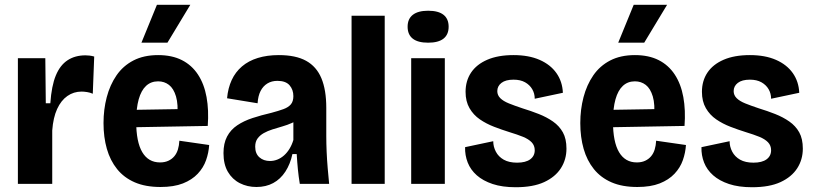

<svg xmlns="http://www.w3.org/2000/svg" viewBox="-20 -771 3410 805"><path d="M55 0V-277V-527H170L172 -338H191Q196 -411 214 -454.5Q232 -498 263.5 -518.5Q295 -539 338 -539Q346 -539 355 -538Q364 -537 375 -534L369 -378Q358 -383 345 -385Q332 -387 322 -387Q289 -387 262.5 -368.5Q236 -350 219.5 -314Q203 -278 199 -224V0Z M653 13Q590 13 545 -6.5Q500 -26 471 -62Q442 -98 428 -147Q414 -196 414 -255Q414 -312 427.5 -363.5Q441 -415 468.5 -455Q496 -495 539.5 -517.5Q583 -540 643 -540Q701 -540 742.5 -519Q784 -498 810 -458.5Q836 -419 846 -364Q856 -309 851 -243L513 -237V-310L755 -314L723 -279Q728 -333 718 -366.5Q708 -400 688.5 -415Q669 -430 643 -430Q613 -430 592.5 -411Q572 -392 561.5 -354.5Q551 -317 551 -262Q551 -176 576.5 -133Q602 -90 651 -90Q671 -90 686 -97Q701 -104 711 -116Q721 -128 726 -144.5Q731 -161 732 -181L857 -163Q855 -131 844 -99.5Q833 -68 809 -42.5Q785 -17 747 -2Q709 13 653 13ZM682 -592H573L638 -751H778Z M1055 13Q1017 13 985.5 -3Q954 -19 935.5 -50.5Q917 -82 917 -129Q917 -170 932 -198.5Q947 -227 974.5 -245.5Q1002 -264 1038.5 -276Q1075 -288 1118 -298Q1148 -306 1168.5 -313.5Q1189 -321 1199.5 -333.5Q1210 -346 1210 -368Q1210 -395 1194 -413.5Q1178 -432 1143 -432Q1119 -432 1101 -421Q1083 -410 1072.5 -389.5Q1062 -369 1060 -338L932 -359Q936 -402 951.5 -435.5Q967 -469 994.5 -492.5Q1022 -516 1061 -528Q1100 -540 1149 -540Q1220 -540 1263.5 -516Q1307 -492 1327.5 -443Q1348 -394 1348 -319V-201Q1348 -170 1349.5 -135Q1351 -100 1354 -65.5Q1357 -31 1360 0H1237Q1232 -30 1229 -60.5Q1226 -91 1224 -125H1206Q1197 -83 1176.5 -51.5Q1156 -20 1125.5 -3.5Q1095 13 1055 13ZM1112 -96Q1128 -96 1143 -102Q1158 -108 1171 -119.5Q1184 -131 1194 -147.5Q1204 -164 1210 -184V-280L1237 -276Q1223 -264 1204 -255.5Q1185 -247 1164 -241Q1143 -235 1122.5 -228.5Q1102 -222 1086 -213Q1070 -204 1060 -190.5Q1050 -177 1050 -156Q1050 -127 1067.5 -111.5Q1085 -96 1112 -96Z M1454 0V-705H1593V0Z M1704 0V-527H1845V0ZM1775 -592Q1732 -592 1710.5 -609Q1689 -626 1689 -659Q1689 -692 1711 -709Q1733 -726 1775 -726Q1818 -726 1839.5 -709Q1861 -692 1861 -659Q1861 -626 1839.5 -609Q1818 -592 1775 -592Z M2142 14Q2086 14 2045.5 0.5Q2005 -13 1979 -36Q1953 -59 1941 -89.5Q1929 -120 1930 -154L2048 -179Q2048 -156 2059 -135Q2070 -114 2092 -101.5Q2114 -89 2148 -89Q2184 -89 2203 -103Q2222 -117 2222 -141Q2222 -161 2209 -174.5Q2196 -188 2172.5 -197.5Q2149 -207 2116 -217Q2084 -227 2051.5 -239.5Q2019 -252 1992 -270.5Q1965 -289 1948.5 -317.5Q1932 -346 1932 -386Q1932 -432 1955 -466.5Q1978 -501 2023 -520.5Q2068 -540 2133 -540Q2197 -540 2242.5 -520Q2288 -500 2313 -464.5Q2338 -429 2340 -382L2222 -357Q2222 -379 2211.5 -397Q2201 -415 2181.5 -426Q2162 -437 2133 -437Q2100 -437 2082.5 -423.5Q2065 -410 2065 -389Q2065 -372 2077.5 -359.5Q2090 -347 2113.5 -337.5Q2137 -328 2170 -317Q2206 -306 2239 -293Q2272 -280 2298.5 -261.5Q2325 -243 2340 -216Q2355 -189 2355 -148Q2355 -102 2331.5 -65.5Q2308 -29 2261.5 -7.5Q2215 14 2142 14Z M2652 13Q2589 13 2544 -6.5Q2499 -26 2470 -62Q2441 -98 2427 -147Q2413 -196 2413 -255Q2413 -312 2426.5 -363.5Q2440 -415 2467.5 -455Q2495 -495 2538.5 -517.5Q2582 -540 2642 -540Q2700 -540 2741.5 -519Q2783 -498 2809 -458.5Q2835 -419 2845 -364Q2855 -309 2850 -243L2512 -237V-310L2754 -314L2722 -279Q2727 -333 2717 -366.5Q2707 -400 2687.5 -415Q2668 -430 2642 -430Q2612 -430 2591.5 -411Q2571 -392 2560.5 -354.5Q2550 -317 2550 -262Q2550 -176 2575.5 -133Q2601 -90 2650 -90Q2670 -90 2685 -97Q2700 -104 2710 -116Q2720 -128 2725 -144.5Q2730 -161 2731 -181L2856 -163Q2854 -131 2843 -99.5Q2832 -68 2808 -42.5Q2784 -17 2746 -2Q2708 13 2652 13ZM2681 -592H2572L2637 -751H2777Z M3133 14Q3077 14 3036.5 0.5Q2996 -13 2970 -36Q2944 -59 2932 -89.5Q2920 -120 2921 -154L3039 -179Q3039 -156 3050 -135Q3061 -114 3083 -101.5Q3105 -89 3139 -89Q3175 -89 3194 -103Q3213 -117 3213 -141Q3213 -161 3200 -174.5Q3187 -188 3163.5 -197.5Q3140 -207 3107 -217Q3075 -227 3042.5 -239.5Q3010 -252 2983 -270.5Q2956 -289 2939.5 -317.5Q2923 -346 2923 -386Q2923 -432 2946 -466.5Q2969 -501 3014 -520.5Q3059 -540 3124 -540Q3188 -540 3233.5 -520Q3279 -500 3304 -464.5Q3329 -429 3331 -382L3213 -357Q3213 -379 3202.5 -397Q3192 -415 3172.5 -426Q3153 -437 3124 -437Q3091 -437 3073.5 -423.5Q3056 -410 3056 -389Q3056 -372 3068.5 -359.5Q3081 -347 3104.5 -337.5Q3128 -328 3161 -317Q3197 -306 3230 -293Q3263 -280 3289.5 -261.5Q3316 -243 3331 -216Q3346 -189 3346 -148Q3346 -102 3322.5 -65.5Q3299 -29 3252.5 -7.5Q3206 14 3133 14Z"/></svg>

Font: Bricolage Grotesque 24pt SemiCondensed
Style: Bold
Weight: 700
Width: 4
Designer: Mathieu Triay
Foundry: Atelier Triay
Version: Version 1.001;gftools[0.9.33.dev8+g029e19f]